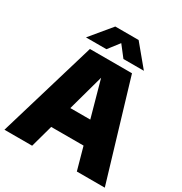

<svg xmlns="http://www.w3.org/2000/svg" viewBox="-214 -1106 1193 1261"><g transform="rotate(30 382.5 -475.5)"><path d="M2 0 223 -740H542L763 0H551L371.5 -647.5H390.5L212 0ZM186.5 -169.5 232 -339.5H532L577 -169.5ZM162.5 -793 293.5 -951H470.5L601.5 -793H446.5L367 -895.5H397L317.5 -793Z"/></g></svg>

Font: Encode Sans SC Condensed Thin Black
Style: Regular
Weight: 900
Version: Version 3.002